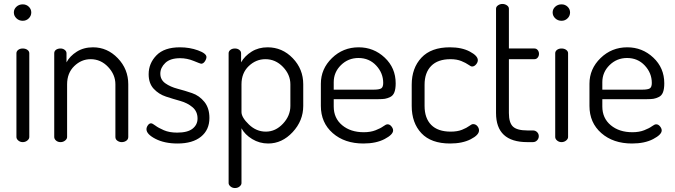

<svg xmlns="http://www.w3.org/2000/svg" viewBox="-20 -718 3411 970"><path d="M128 -449V-26Q128 -16 118 -8Q108 0 95 0Q82 0 72.5 -8Q63 -16 63 -26V-449Q63 -459 72 -466Q81 -473 95 -473Q109 -473 118.5 -466Q128 -459 128 -449ZM95 -696Q113 -696 125.5 -684Q138 -672 138 -655Q138 -638 125.5 -625.5Q113 -613 95 -613Q76 -613 63 -625.5Q50 -638 50 -655Q50 -672 63 -684Q76 -696 95 -696Z M319 -292V-26Q319 -16 309 -8Q299 0 286 0Q272 0 263 -8Q254 -16 254 -26V-449Q254 -460 263 -466.5Q272 -473 286 -473Q298 -473 307 -466Q316 -459 316 -449V-403Q333 -435 368 -457Q403 -479 450 -479Q522 -479 575 -424Q628 -369 628 -292V-26Q628 -14 618 -7Q608 0 595 0Q583 0 573 -7Q563 -14 563 -26V-292Q563 -341 526 -380Q489 -419 438 -419Q391 -419 355 -384Q319 -349 319 -292Z M875 -48Q928 -48 953 -68Q978 -88 978 -119Q978 -155 952.5 -176.5Q927 -198 891 -208Q855 -218 818.5 -230Q782 -242 756.5 -269.5Q731 -297 731 -343Q731 -398 770.5 -438.5Q810 -479 889 -479Q938 -479 980.5 -463.5Q1023 -448 1023 -430Q1023 -420 1015 -408Q1007 -396 996 -396Q993 -396 959 -410Q925 -424 890 -424Q840 -424 815 -400Q790 -376 790 -346Q790 -315 815.5 -297Q841 -279 877.5 -269.5Q914 -260 950.5 -247.5Q987 -235 1012.5 -203.5Q1038 -172 1038 -122Q1038 -62 995.5 -27.5Q953 7 877 7Q811 7 765.5 -16.5Q720 -40 720 -65Q720 -75 727 -85Q734 -95 743 -95Q750 -95 765 -83.5Q780 -72 808 -60Q836 -48 875 -48Z M1167 -473Q1180 -473 1189 -466Q1198 -459 1198 -449V-403Q1216 -435 1251 -457Q1286 -479 1332 -479Q1406 -479 1459 -424Q1512 -369 1512 -292V-183Q1512 -108 1458.5 -50.5Q1405 7 1335 7Q1291 7 1254 -15.5Q1217 -38 1200 -70V207Q1200 216 1190.5 224Q1181 232 1167 232Q1154 232 1144.5 224Q1135 216 1135 207V-449Q1135 -459 1144 -466Q1153 -473 1167 -473ZM1447 -183V-292Q1447 -341 1409.5 -380Q1372 -419 1321 -419Q1273 -419 1236.5 -384Q1200 -349 1200 -292V-152Q1200 -125 1237.5 -89Q1275 -53 1323 -53Q1372 -53 1409.5 -93Q1447 -133 1447 -183Z M1792 -479Q1868 -479 1923.5 -427Q1979 -375 1979 -297Q1979 -269 1972.5 -252Q1966 -235 1951.5 -228Q1937 -221 1925 -219Q1913 -217 1892 -217H1666V-180Q1666 -121 1708.5 -85.5Q1751 -50 1818 -50Q1852 -50 1877.5 -60Q1903 -70 1916.5 -80Q1930 -90 1938 -90Q1949 -90 1957.5 -79.5Q1966 -69 1966 -59Q1966 -38 1923 -15.5Q1880 7 1816 7Q1721 7 1661 -45.5Q1601 -98 1601 -183V-295Q1601 -370 1657 -424.5Q1713 -479 1792 -479ZM1666 -265H1866Q1896 -265 1906 -271.5Q1916 -278 1916 -299Q1916 -349 1880.5 -387Q1845 -425 1791 -425Q1739 -425 1702.5 -389Q1666 -353 1666 -303Z M2254 7Q2158 7 2109 -45Q2060 -97 2060 -183V-290Q2060 -374 2109 -426.5Q2158 -479 2253 -479Q2313 -479 2353.5 -457.5Q2394 -436 2394 -414Q2394 -403 2385 -392.5Q2376 -382 2365 -382Q2359 -382 2346.5 -391Q2334 -400 2311 -409.5Q2288 -419 2256 -419Q2192 -419 2158.5 -385Q2125 -351 2125 -290V-183Q2125 -121 2158.5 -87Q2192 -53 2257 -53Q2291 -53 2314.5 -62.5Q2338 -72 2350.5 -81.5Q2363 -91 2370 -91Q2383 -91 2391.5 -81Q2400 -71 2400 -59Q2400 -36 2358 -14.5Q2316 7 2254 7Z M2551 -419V-147Q2551 -98 2571.5 -78.5Q2592 -59 2644 -59H2672Q2685 -59 2693.5 -50.5Q2702 -42 2702 -30Q2702 -18 2693.5 -9Q2685 0 2672 0H2644Q2486 0 2486 -147V-674Q2486 -684 2496 -691Q2506 -698 2518 -698Q2531 -698 2541 -691Q2551 -684 2551 -674V-473H2680Q2690 -473 2696.5 -465Q2703 -457 2703 -446Q2703 -435 2696.5 -427Q2690 -419 2680 -419Z M2850 -449V-26Q2850 -16 2840 -8Q2830 0 2817 0Q2804 0 2794.5 -8Q2785 -16 2785 -26V-449Q2785 -459 2794 -466Q2803 -473 2817 -473Q2831 -473 2840.5 -466Q2850 -459 2850 -449ZM2817 -696Q2835 -696 2847.5 -684Q2860 -672 2860 -655Q2860 -638 2847.5 -625.5Q2835 -613 2817 -613Q2798 -613 2785 -625.5Q2772 -638 2772 -655Q2772 -672 2785 -684Q2798 -696 2817 -696Z M3149 -479Q3225 -479 3280.5 -427Q3336 -375 3336 -297Q3336 -269 3329.5 -252Q3323 -235 3308.5 -228Q3294 -221 3282 -219Q3270 -217 3249 -217H3023V-180Q3023 -121 3065.5 -85.5Q3108 -50 3175 -50Q3209 -50 3234.5 -60Q3260 -70 3273.5 -80Q3287 -90 3295 -90Q3306 -90 3314.5 -79.5Q3323 -69 3323 -59Q3323 -38 3280 -15.5Q3237 7 3173 7Q3078 7 3018 -45.5Q2958 -98 2958 -183V-295Q2958 -370 3014 -424.5Q3070 -479 3149 -479ZM3023 -265H3223Q3253 -265 3263 -271.5Q3273 -278 3273 -299Q3273 -349 3237.5 -387Q3202 -425 3148 -425Q3096 -425 3059.5 -389Q3023 -353 3023 -303Z"/></svg>

Font: Dosis
Style: Book
Weight: 400
Designer: EdgarTolentino, PabloImpallari, IginoMarini
Foundry: EdgarTolentino, PabloImpallari, IginoMarini
Version: Version 1.007